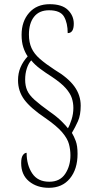

<svg xmlns="http://www.w3.org/2000/svg" viewBox="-20 -780 457 916"><path d="M213 116Q156 116 118.5 85Q81 54 81 -2Q81 -28 89 -39.5Q97 -51 107 -51Q107 7 133.5 47Q160 87 215 87Q266 87 291 49.5Q316 12 316 -39Q316 -66 309 -92.5Q302 -119 276.5 -149Q251 -179 196 -217Q126 -264 96 -304.5Q66 -345 66 -397Q66 -431 78 -459Q90 -487 112 -511Q99 -530 91 -555Q83 -580 83 -614Q83 -678 119 -719Q155 -760 217 -760Q276 -760 304 -732.5Q332 -705 332 -667Q332 -622 303 -622Q303 -670 285.5 -700.5Q268 -731 214 -731Q167 -731 142.5 -700Q118 -669 118 -615Q118 -578 130.5 -550.5Q143 -523 170.5 -499Q198 -475 241 -447Q305 -409 335 -367.5Q365 -326 365 -276Q365 -231 352 -202Q339 -173 323 -146Q333 -130 341.5 -107Q350 -84 350 -46Q350 27 313.5 71.5Q277 116 213 116ZM304 -168Q313 -183 321.5 -210Q330 -237 330 -265Q330 -290 322.5 -312.5Q315 -335 293.5 -359.5Q272 -384 227 -414Q197 -433 171.5 -452Q146 -471 129 -492Q116 -478 108 -453.5Q100 -429 100 -400Q100 -371 109.5 -349Q119 -327 144.5 -304Q170 -281 216 -248Q252 -223 274 -201Q296 -179 304 -168Z"/></svg>

Font: Noto Serif ExtraCondensed ExtraLight
Style: Regular
Weight: 200
Width: 2
Designer: Monotype Design Team
Foundry: Monotype Imaging Inc.
Version: Version 2.015